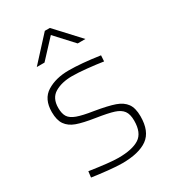

<svg xmlns="http://www.w3.org/2000/svg" viewBox="-182 -825 824 927"><g transform="rotate(-30 230.5 -361.5)"><path d="M57 -7 61 -40Q173 -23 220 -23Q297 -23 336 -48Q375 -73 375 -141Q375 -177 361 -196Q347 -215 316 -225Q285 -235 220 -245Q155 -255 120.5 -267.5Q86 -280 68.5 -305Q51 -330 51 -375Q51 -448 100.5 -478.5Q150 -509 222 -509Q291 -509 394 -494L392 -461Q353 -467 304.5 -472Q256 -477 222 -477Q165 -477 126.5 -454.5Q88 -432 88 -377Q88 -345 99.5 -327Q111 -309 141 -298Q171 -287 230 -278Q302 -266 339 -253Q376 -240 394 -215Q412 -190 412 -144Q412 -60 364 -25.5Q316 9 222 9Q193 9 145 4Q97 -1 57 -7ZM218 -732H246L368 -600H325L233 -700L140 -600H97Z"/></g></svg>

Font: Cairo ExtraLight
Style: Regular
Weight: 275
Designer: Mohamed Gaber, Accademia di Belle Arti di Urbino and others
Foundry: Kief Type Foundry, Accademia di Belle Arti di Urbino and others
Version: Version 3.011